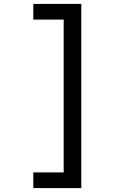

<svg xmlns="http://www.w3.org/2000/svg" viewBox="-20 -850 640 980"><path d="M150 110V30H305V-750H150V-830H395V110Z"/></svg>

Font: Tiny
Style: Regular
Weight: 400
Designer: Philipp Nurullin, Konstantin Bulenkov
Foundry: JetBrains
Version: Version 2.251; ttfautohint (v1.8.4.7-5d5b)